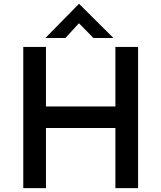

<svg xmlns="http://www.w3.org/2000/svg" viewBox="-20 -970 832 990"><path d="M692 0H575V-310H217V0H100V-728H217V-421H575V-728H692ZM462 -774 387 -850 317 -774H214L387 -950H388L565 -774Z"/></svg>

Font: Josefin Sans SemiBold
Style: Regular
Weight: 600
Designer: Santiago Orozco
Foundry: Typemade
Version: Version 2.000